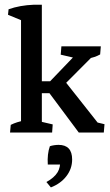

<svg xmlns="http://www.w3.org/2000/svg" viewBox="-20 -566 471 820"><path d="M69.8 -2.9V-514.6H158.7V-2.9ZM113.3 -168V-218.8H210.4V-168ZM316.4 0 182.1 -180.2V-206.5L311 -340.8L299.8 -318.4L239.3 -332.5L242.2 -368.2H410.6L407.7 -333.5Q396.5 -327.1 382.6 -322.5Q368.7 -317.9 354.5 -314.5L388.2 -338.4L246.1 -195.8L251.5 -226.6L404.3 -33.2L366.7 -49.8L426.3 -35.6L423.3 0ZM22.9 0 25.9 -32.7Q39.6 -39.6 53.7 -43.9Q67.9 -48.3 82 -51.8L69.8 -12.2V-82H158.7V-12.2L148.4 -47.9L205.1 -34.7L202.6 0ZM69.8 -437.5V-498.5L80.1 -475.6L14.2 -502.9L16.6 -526.4Q64.5 -543.5 125.5 -545.9H158.7V-461.9ZM197.3 234.4 178.2 211.4Q211.9 192.9 226.1 169.4Q237.8 150.4 237.8 116.7L259.8 136.7H184.1Q181.2 91.8 192.9 58.6Q200.7 55.7 211.2 54.2Q221.7 52.7 230 52.7Q288.1 52.7 288.1 115.2Q288.1 154.3 263.9 186Q239.7 217.8 197.3 234.4Z"/></svg>

Font: Markazi Text Medium
Style: Regular
Weight: 500
Designer: Borna Izadpanah (Arabic designer), Fiona Ross (Arabic design director) and Florian Runge (Latin designer)
Foundry: Borna Izadpanah and Florian Runge
Version: Version 1.001